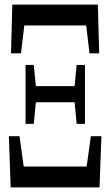

<svg xmlns="http://www.w3.org/2000/svg" viewBox="-20 -757 486 844"><path d="M26.9 66.9 19 -158.2H65.9L96.7 66.9L54.2 -24.9H391.6L348.1 66.9L379.4 -158.2H425.8L417.5 66.9ZM92.3 -212.4V-471.7H128.4L140.1 -355V-331.5L128.4 -212.4ZM109.9 -307.6V-378.4H334V-307.6ZM316.9 -212.4 305.7 -331.5V-355L316.9 -471.7H353.5V-212.4ZM28.3 -522.5 34.2 -736.8H410.2L416 -522.5H373.5L348.1 -736.8L384.3 -645H61.5L97.7 -736.8L72.3 -522.5Z"/></svg>

Font: Scarab Serif
Style: Regular
Weight: 400
Designer: John Roberts
Foundry: Scarab
Version: 1.0